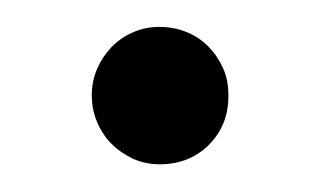

<svg xmlns="http://www.w3.org/2000/svg" viewBox="-20 -122 237 142"><path d="M148.9 -50.8Q148.9 -29.3 134.5 -14.9Q120.1 -0.5 98.1 -0.5Q87.4 -0.5 78.4 -4.6Q69.3 -8.8 62.5 -15.6Q55.7 -22.5 51.8 -31.7Q47.9 -41 47.9 -50.8V-51.8Q47.9 -62 51.8 -71Q55.7 -80.1 62.5 -87.2Q69.3 -94.2 78.4 -98.1Q87.4 -102.1 98.1 -102.1Q108.4 -102.1 117.7 -98.4Q127 -94.7 133.8 -87.9Q140.6 -81.1 144.8 -72Q148.9 -63 148.9 -51.8V-51.3Z"/></svg>

Font: TGL 0-17
Style: Regular
Weight: 400
Designer: Peter Wiegel
Foundry: Peter Wiegel
Version: Version 1.003 2010